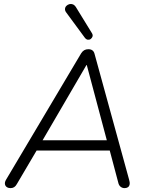

<svg xmlns="http://www.w3.org/2000/svg" viewBox="-20 -965 762 991"><path d="M34 6Q23 6 15 0.5Q7 -5 5.5 -15Q4 -25 11 -37L399 -690Q406 -701 415 -706Q424 -711 436 -711Q449 -711 457 -705Q465 -699 468 -687L646 -39Q651 -23 649 -13Q647 -3 640 1.5Q633 6 623 6Q611 6 602 -1.5Q593 -9 590 -24L543 -201L570 -188H139L176 -200L67 -15Q61 -4 53 1Q45 6 34 6ZM426 -629 194 -231 171 -241H556L534 -231L428 -629ZM418 -770 323 -899Q315 -909 315.5 -918.5Q316 -928 322.5 -934.5Q329 -941 338 -943.5Q347 -946 356 -942.5Q365 -939 372 -928L455 -793Q460 -784 457.5 -776.5Q455 -769 448.5 -764Q442 -759 433.5 -760Q425 -761 418 -770Z"/></svg>

Font: Nunito ExtraLight Light
Style: Italic
Weight: 300
Italic angle: -9°
Version: Version 3.602